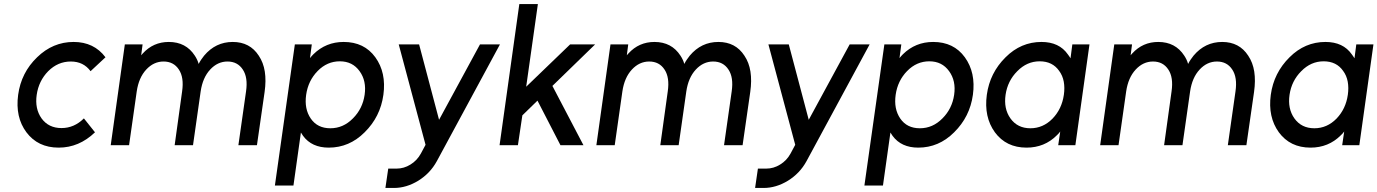

<svg xmlns="http://www.w3.org/2000/svg" viewBox="-20 -720 6830 952"><path d="M345 -512Q242 -512 164 -436Q85 -360 70 -250Q55 -139 111 -64Q168 12 271 12Q372 12 451 -64L396 -133Q348 -85 285 -85Q221 -85 186 -133Q152 -181 162 -250Q172 -319 219 -367Q267 -415 331 -415Q394 -415 429 -367L503 -436Q446 -512 345 -512Z M1254 0 1292 -264Q1300 -320 1293 -365Q1286 -410 1263 -444Q1219 -512 1134 -512Q1049 -512 992 -444Q985 -435 978 -425Q971 -415 965 -403Q962 -414 957 -424.5Q952 -435 946 -444Q902 -512 817 -512Q740 -512 688 -455Q686 -453 684 -450.5Q682 -448 680 -446L687 -500H599L529 0H620L658 -267Q668 -335 705 -375Q742 -415 791 -415Q841 -415 867 -375Q893 -336 883 -267L846 0H937L975 -267Q985 -335 1022 -375Q1059 -415 1108 -415Q1158 -415 1184 -375Q1210 -336 1200 -267L1162 0Z M1526 -500 1517 -432Q1521 -437 1525.5 -442Q1530 -447 1534 -451Q1596 -512 1684 -512Q1786 -512 1841 -436Q1896 -360 1881 -250Q1866 -141 1788 -64Q1712 12 1610 12Q1526 12 1483 -46Q1480 -50 1477.5 -54.5Q1475 -59 1472 -63L1435 200H1343L1442 -500ZM1618 -84Q1682 -84 1730 -133Q1778 -181 1788 -250Q1798 -319 1763 -367Q1728 -416 1665 -416Q1602 -416 1555 -368Q1508 -320 1498 -250Q1488 -180 1521 -132Q1554 -84 1618 -84Z M1957 -500 2090 -2 2067 41Q2048 76 2015 96Q1983 116 1946 116H1905L1891 212H1933Q1995 212 2054 176Q2083 158 2106 134Q2129 110 2146 79L2459 -500H2360L2157 -126L2058 -500Z M2457 0H2548L2570 -148L2645 -221L2759 0H2873L2719 -294L2931 -500H2807L2589 -290L2647 -700H2555Z M3662 0 3700 -264Q3708 -320 3701 -365Q3694 -410 3671 -444Q3627 -512 3542 -512Q3457 -512 3400 -444Q3393 -435 3386 -425Q3379 -415 3373 -403Q3370 -414 3365 -424.5Q3360 -435 3354 -444Q3310 -512 3225 -512Q3148 -512 3096 -455Q3094 -453 3092 -450.5Q3090 -448 3088 -446L3095 -500H3007L2937 0H3028L3066 -267Q3076 -335 3113 -375Q3150 -415 3199 -415Q3249 -415 3275 -375Q3301 -336 3291 -267L3254 0H3345L3383 -267Q3393 -335 3430 -375Q3467 -415 3516 -415Q3566 -415 3592 -375Q3618 -336 3608 -267L3570 0Z M3790 -500 3923 -2 3900 41Q3881 76 3848 96Q3816 116 3779 116H3738L3724 212H3766Q3828 212 3887 176Q3916 158 3939 134Q3962 110 3979 79L4292 -500H4193L3990 -126L3891 -500Z M4449 -500 4440 -432Q4444 -437 4448.5 -442Q4453 -447 4457 -451Q4519 -512 4607 -512Q4709 -512 4764 -436Q4819 -360 4804 -250Q4789 -141 4711 -64Q4635 12 4533 12Q4449 12 4406 -46Q4403 -50 4400.5 -54.5Q4398 -59 4395 -63L4358 200H4266L4365 -500ZM4541 -84Q4605 -84 4653 -133Q4701 -181 4711 -250Q4721 -319 4686 -367Q4651 -416 4588 -416Q4525 -416 4478 -368Q4431 -320 4421 -250Q4411 -180 4444 -132Q4477 -84 4541 -84Z M5297 -500 5288 -431Q5285 -436 5281.5 -441Q5278 -446 5275 -450Q5232 -512 5144 -512Q5042 -512 4966 -436Q4888 -359 4873 -250Q4858 -140 4913 -64Q4969 12 5070 12Q5159 12 5220 -49Q5225 -53 5229 -58Q5233 -63 5237 -68L5227 0H5312L5382 -500ZM5135 -416Q5199 -416 5232 -368Q5249 -345 5254.5 -315Q5260 -285 5255 -250Q5250 -215 5236 -185.5Q5222 -156 5199 -132Q5152 -84 5089 -84Q5025 -84 4990 -133Q4956 -181 4966 -250Q4976 -319 5024 -367Q5072 -416 5135 -416Z M6160 0 6198 -264Q6206 -320 6199 -365Q6192 -410 6169 -444Q6125 -512 6040 -512Q5955 -512 5898 -444Q5891 -435 5884 -425Q5877 -415 5871 -403Q5868 -414 5863 -424.5Q5858 -435 5852 -444Q5808 -512 5723 -512Q5646 -512 5594 -455Q5592 -453 5590 -450.5Q5588 -448 5586 -446L5593 -500H5505L5435 0H5526L5564 -267Q5574 -335 5611 -375Q5648 -415 5697 -415Q5747 -415 5773 -375Q5799 -336 5789 -267L5752 0H5843L5881 -267Q5891 -335 5928 -375Q5965 -415 6014 -415Q6064 -415 6090 -375Q6116 -336 6106 -267L6068 0Z M6705 -500 6696 -431Q6693 -436 6689.5 -441Q6686 -446 6683 -450Q6640 -512 6552 -512Q6450 -512 6374 -436Q6296 -359 6281 -250Q6266 -140 6321 -64Q6377 12 6478 12Q6567 12 6628 -49Q6633 -53 6637 -58Q6641 -63 6645 -68L6635 0H6720L6790 -500ZM6543 -416Q6607 -416 6640 -368Q6657 -345 6662.5 -315Q6668 -285 6663 -250Q6658 -215 6644 -185.5Q6630 -156 6607 -132Q6560 -84 6497 -84Q6433 -84 6398 -133Q6364 -181 6374 -250Q6384 -319 6432 -367Q6480 -416 6543 -416Z"/></svg>

Font: Unageo
Style: Medium-Italic
Weight: 500
Designer: Richard Sepsi
Foundry: Richard Sepsi
Version: Version 2.000